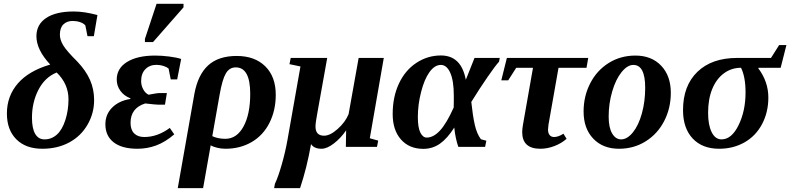

<svg xmlns="http://www.w3.org/2000/svg" viewBox="-20 -758 4079 991"><path d="M198.2 9.8Q112.8 9.8 64.2 -39.1Q15.6 -87.9 15.6 -172.4Q15.6 -261.7 71.8 -326.9Q127.9 -392.1 239.3 -424.8Q168 -501 168 -570.8Q168 -631.3 218 -665Q268.1 -698.7 360.8 -698.7Q415.5 -698.7 482.9 -680.2L464.4 -571.3H431.6L420.4 -627Q410.6 -638.2 392.8 -644Q375 -649.9 355 -649.9Q325.7 -649.9 307.4 -632.3Q289.1 -614.7 289.1 -578.6Q289.1 -552.7 306.4 -523.9Q323.7 -495.1 379.4 -439.9Q423.3 -393.6 444.6 -345.5Q465.8 -297.4 465.8 -241.2Q465.8 -172.9 431.4 -113.8Q397 -54.7 336.7 -22.5Q276.4 9.8 198.2 9.8ZM209.5 -38.6Q246.1 -38.6 273.7 -63.5Q301.3 -88.4 317.4 -138.7Q333.5 -189 333.5 -245.6Q333.5 -324.7 272.5 -383.8Q211.4 -358.9 178.2 -294.2Q145 -229.5 145 -150.4Q145 -95.7 161.6 -67.1Q178.2 -38.6 209.5 -38.6Z M780.8 -471.2Q814.5 -471.2 853.3 -466.3Q892.1 -461.4 915 -453.6L894.5 -348.1H861.3L850.1 -404.3Q841.8 -411.6 824.2 -417.5Q806.6 -423.3 787.6 -423.3Q752.4 -423.3 730.5 -401.1Q708.5 -378.9 708.5 -339.4Q708.5 -315.9 720 -295.7Q731.4 -275.4 747.6 -269Q752.4 -270 758.3 -271.2Q764.2 -272.5 780.5 -275.1Q796.9 -277.8 804.7 -277.8H841.3L831.5 -217.8H796.4Q783.7 -217.8 729.5 -224.1Q653.8 -200.2 653.8 -124Q653.8 -87.9 672.6 -69.3Q691.4 -50.8 724.6 -50.8Q793 -50.8 856.4 -97.7L879.4 -64.5Q832.5 -24.4 786.1 -7.3Q739.7 9.8 689.5 9.8Q609.4 9.8 566.7 -23.4Q523.9 -56.6 523.9 -116.7Q523.9 -167.5 558.8 -202.6Q593.8 -237.8 652.3 -247.1L653.3 -250.5Q620.1 -263.2 601.3 -289.3Q582.5 -315.4 582.5 -347.2Q582.5 -405.3 635.7 -438.2Q689 -471.2 780.8 -471.2ZM728 -541V-557.1L788.1 -738.3H927.2V-720.2L770 -541Z M1143.6 9.8Q1122.1 9.8 1100.8 4.6Q1079.6 -0.5 1067.4 -7.8L1028.3 212.9H897.5L983.4 -273.9Q1001.5 -372.6 1054.7 -420.9Q1107.9 -469.2 1201.7 -469.2Q1294.9 -469.2 1349.1 -415.8Q1403.3 -362.3 1403.3 -268.6Q1403.3 -188 1370.8 -123.8Q1338.4 -59.6 1279.1 -24.9Q1219.7 9.8 1143.6 9.8ZM1143.1 -41.5Q1202.1 -41.5 1236.8 -105Q1271.5 -168.5 1271.5 -273.9Q1271.5 -410.2 1196.8 -410.2Q1164.1 -410.2 1145.8 -379.2Q1127.4 -348.1 1113.8 -270.5L1075.7 -55.2Q1105 -41.5 1143.1 -41.5Z M1474.1 -426.8 1480.5 -459H1668.9L1619.1 -181.2Q1608.4 -125 1608.4 -105Q1608.4 -57.6 1652.8 -57.6Q1684.1 -57.6 1723.1 -92.5Q1762.2 -127.4 1779.3 -168.9L1831.1 -459H1960.9L1888.7 -44.4L1932.1 -32.2L1925.8 0H1765.1L1766.6 -85.4Q1739.3 -45.4 1703.6 -17.8Q1668 9.8 1639.6 9.8Q1601.1 9.8 1585.4 -14.2Q1564 107.9 1528.8 212.9H1395L1398.9 190.9Q1415.5 156.2 1434.1 91.6Q1452.6 26.9 1463.4 -33.7L1530.8 -415Z M2490.2 -31.7 2483.9 0H2345.7Q2330.6 -42.5 2324.7 -99.6Q2289.1 -43.5 2251 -16.6Q2212.9 10.3 2165 10.3Q2092.3 10.3 2049.6 -38.1Q2006.8 -86.4 2006.8 -169.4Q2006.8 -257.8 2039.1 -326.7Q2071.3 -395.5 2129.2 -433.6Q2187 -471.7 2255.9 -471.7Q2360.8 -471.7 2384.3 -346.2L2429.2 -459H2559.6L2555.7 -439.5Q2537.6 -419.9 2496.8 -361.1Q2456.1 -302.2 2412.6 -231.9Q2419.9 -162.1 2430.4 -114.7Q2440.9 -67.4 2462.4 -39.1ZM2322.3 -264.6Q2322.3 -340.8 2304.2 -381.8Q2286.1 -422.9 2255.4 -422.9Q2223.6 -422.9 2197 -386.2Q2170.4 -349.6 2153.6 -283.9Q2136.7 -218.3 2136.7 -154.3Q2136.7 -99.1 2149.7 -73.5Q2162.6 -47.9 2182.6 -47.9Q2217.3 -47.9 2251 -84.2Q2284.7 -120.6 2321.8 -203.1L2322.3 -235.4Z M2769 9.8Q2675.3 9.8 2675.3 -76.2Q2675.3 -89.4 2678.7 -110.8L2731 -408.2H2644.5L2603 -343.3H2567.4L2596.2 -459H3016.1L3007.3 -408.2H2862.8L2811 -114.7L2808.6 -89.4Q2808.6 -70.8 2816.9 -60.8Q2825.2 -50.8 2839.8 -50.8Q2861.8 -50.8 2888.2 -67.9L2904.3 -41.5Q2877.9 -18.1 2841.6 -4.2Q2805.2 9.8 2769 9.8Z M3310.1 -305.2Q3310.1 -422.9 3249 -422.9Q3218.3 -422.9 3188.2 -385.7Q3158.2 -348.6 3139.9 -286.1Q3121.6 -223.6 3121.6 -155.8Q3121.6 -99.6 3139.6 -69.1Q3157.7 -38.6 3186 -38.6Q3217.3 -38.6 3246.6 -74.7Q3275.9 -110.8 3293 -172.4Q3310.1 -233.9 3310.1 -305.2ZM3174.8 9.8Q3091.8 9.8 3042 -42.5Q2992.2 -94.7 2992.2 -182.6Q2992.2 -261.7 3026.4 -328.1Q3060.5 -394.5 3121.8 -432.9Q3183.1 -471.2 3259.8 -471.2Q3342.8 -471.2 3392.6 -418.9Q3442.4 -366.7 3442.4 -278.8Q3442.4 -199.7 3408.2 -133.3Q3374 -66.9 3312.7 -28.6Q3251.5 9.8 3174.8 9.8Z M3704.1 -38.6Q3756.3 -38.6 3792.2 -112.1Q3828.1 -185.5 3828.1 -280.8Q3828.1 -361.3 3804.7 -408.2Q3755.4 -408.2 3716.6 -379.6Q3677.7 -351.1 3656.2 -298.8Q3634.8 -246.6 3634.8 -175.3Q3634.8 -112.8 3653.3 -75.7Q3671.9 -38.6 3704.1 -38.6ZM3894.5 -408.2 3894 -405.3Q3945.8 -336.4 3945.8 -254.4Q3945.8 -178.7 3913.3 -117.4Q3880.9 -56.2 3822.8 -23.2Q3764.6 9.8 3691.9 9.8Q3605 9.8 3555.2 -43.2Q3505.4 -96.2 3505.4 -189.9Q3505.4 -315.4 3579.6 -387.2Q3653.8 -459 3785.2 -459H3959.5L4001.5 -525.4H4039.1L4009.3 -408.2Z"/></svg>

Font: Tinos
Style: Bold Italic
Weight: 700
Italic angle: -16.333°
Designer: Steve Matteson
Foundry: Monotype Imaging Inc.
Version: Version 1.23